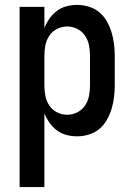

<svg xmlns="http://www.w3.org/2000/svg" viewBox="-20 -548 540 783"><path d="M60 215V-520H161V-434Q169 -454 182 -472.5Q195 -491 212.5 -504Q230 -517 251.5 -522.5Q273 -528 295 -528Q319 -528 343 -520.5Q367 -513 385.5 -497.5Q404 -482 416 -460.5Q428 -439 435 -416Q442 -393 445 -368.5Q448 -344 448 -320V-200Q448 -176 445 -151.5Q442 -127 435 -104Q428 -81 416 -59.5Q404 -38 385.5 -22.5Q367 -7 343 0.5Q319 8 295 8Q273 8 251.5 2.5Q230 -3 212.5 -16Q195 -29 182 -47.5Q169 -66 161 -86V215ZM254 -80Q276 -80 295.5 -90Q315 -100 327 -118Q339 -136 343 -157Q347 -178 347 -200V-320Q347 -342 343 -363Q339 -384 327 -402Q315 -420 295.5 -430Q276 -440 254 -440Q232 -440 212.5 -430Q193 -420 181 -402Q169 -384 165 -363Q161 -342 161 -320V-200Q161 -178 165 -157Q169 -136 181 -118Q193 -100 212.5 -90Q232 -80 254 -80Z"/></svg>

Font: Iosevka Term Semibold
Style: Regular
Weight: 600
Monospace: yes
Designer: Belleve Invis
Foundry: Belleve Invis
Version: Version 31.4.0